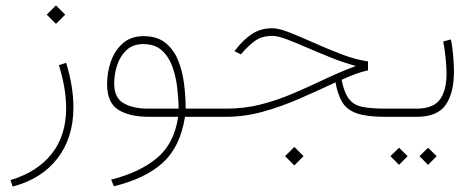

<svg xmlns="http://www.w3.org/2000/svg" viewBox="-20 -432 1762 710"><path d="M187 -412.1 221.2 -377.9 187 -343.8 152.8 -377.9ZM26.9 257.8 18.6 233.9Q118.2 204.1 171.4 136.5Q224.6 68.8 224.6 -31.7Q224.6 -104.5 197.8 -190.9L224.6 -199.7Q251.5 -111.8 251.5 -34.7Q251.5 77.1 192.6 153.6Q133.8 230 26.9 257.8Z M510.7 -298.3Q560.5 -298.3 591.3 -273.9Q622.1 -249.5 638.4 -209.5Q654.8 -169.4 660.6 -122.6Q666.5 -75.7 666.5 -30.3H752.9V0H664.1Q646.5 110.8 582.5 169.4Q518.6 228 400.9 256.8L391.1 232.4Q497.6 205.1 561 151.9Q624.5 98.6 638.7 0H531.7Q458 0 417 -26.4Q376 -52.7 376 -120.6Q376 -166.5 390.9 -207Q405.8 -247.6 435.5 -272.9Q465.3 -298.3 510.7 -298.3ZM526.9 -30.3H640.6Q640.1 -68.8 635 -110.4Q629.9 -151.9 616.5 -188Q603 -224.1 577.4 -246.6Q551.8 -269 509.8 -269Q471.7 -269 448 -246.8Q424.3 -224.6 413.3 -191.2Q402.3 -157.7 402.3 -123.5Q402.3 -69.8 437.5 -50Q472.7 -30.3 526.9 -30.3Z M1068.4 111.3 1102.5 145.5 1068.4 179.7 1034.2 145.5ZM1340.8 -205.1V-171.9Q1316.4 -166.5 1293.5 -158Q1270.5 -149.4 1243.2 -136.7Q1252.9 -88.4 1270.8 -65.7Q1288.6 -43 1320.8 -36.6Q1353 -30.3 1404.8 -30.3H1434.6V0H1404.8Q1337.9 0 1300.8 -12.5Q1263.7 -24.9 1246.3 -53Q1229 -81.1 1220.7 -127.4Q1155.3 -96.7 1088.1 -67.4Q1021 -38.1 952.6 -19Q884.3 0 814.9 0H733.4V-30.3H816.4Q884.8 -30.3 945.1 -45.9Q1005.4 -61.5 1062.3 -85.7Q1119.1 -109.9 1176.5 -137.2Q1233.9 -164.6 1295.9 -188Q1248 -201.2 1201.4 -220Q1154.8 -238.8 1113.3 -256.8Q1071.8 -274.9 1039.3 -287.1Q1006.8 -299.3 986.8 -299.3Q946.8 -299.3 921.1 -279.5Q895.5 -259.8 875.5 -236.3L871.1 -231L847.2 -242.7L851.6 -248.5Q880.4 -286.1 912.6 -306.9Q944.8 -327.6 987.3 -327.6Q1011.2 -327.6 1052.2 -311.3Q1093.3 -294.9 1143.6 -272.5Q1193.8 -250 1245.1 -230.5Q1296.4 -210.9 1340.8 -205.1Z M1414.1 -30.3H1519.5Q1583 -30.3 1607.2 -64.5Q1631.3 -98.6 1631.3 -159.7Q1631.3 -184.6 1627.9 -217Q1624.5 -249.5 1619.1 -278.8L1647.5 -286.1Q1652.8 -259.3 1655.8 -226.1Q1658.7 -192.9 1658.7 -167.5Q1658.7 -87.9 1627.9 -43.9Q1597.2 0 1520.5 0H1414.1ZM1563 114.3 1594.7 145.5 1563 177.7 1531.2 145.5ZM1455.6 114.3 1487.3 145.5 1455.6 177.7 1423.8 145.5Z"/></svg>

Font: Vazirmatn UI NL Thin
Style: Regular
Weight: 100
Designer: Saber Rastikerdar
Foundry: Saber Rastikerdar
Version: Version 33.003